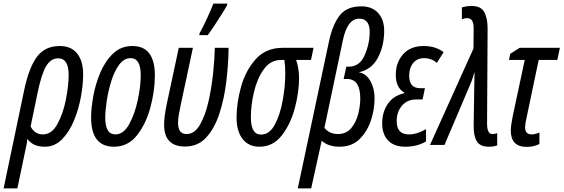

<svg xmlns="http://www.w3.org/2000/svg" viewBox="-70 -800 3111 1060"><path d="M99 -102 137 -285Q158 -389 184 -433.5Q210 -478 251 -478Q309 -478 309 -387Q309 -329 294 -251.5Q279 -174 247.5 -116Q216 -58 167 -58Q121 -58 99 -102ZM26 240 68 39Q72 20 76 1.5Q80 -17 81 -33Q112 10 177 10Q232 10 272 -30.5Q312 -71 338 -133.5Q364 -196 376.5 -264.5Q389 -333 389 -389Q389 -463 356 -504.5Q323 -546 260 -546Q178 -546 134 -486.5Q90 -427 64 -305L-50 240Z M785 -383Q785 -546 661 -546Q598 -546 554.5 -504.5Q511 -463 484 -399.5Q457 -336 445 -269Q433 -202 433 -151Q433 10 559 10Q637 10 687 -54Q737 -118 761 -209.5Q785 -301 785 -383ZM511 -150Q511 -189 519.5 -244.5Q528 -300 545 -354Q562 -408 588.5 -443.5Q615 -479 651 -479Q707 -479 707 -385Q707 -324 690.5 -247Q674 -170 643 -114Q612 -58 567 -58Q511 -58 511 -150Z M1077 -606Q1090 -623 1111.5 -655.5Q1133 -688 1153.5 -720.5Q1174 -753 1183 -770L1185 -780H1108Q1097 -751 1073 -698.5Q1049 -646 1032 -617L1030 -606ZM1192 -536H1116Q1115 -476 1106.5 -395Q1098 -314 1080.5 -237.5Q1063 -161 1033.5 -110.5Q1004 -60 960 -60Q913 -60 913 -121Q913 -143 917.5 -168.5Q922 -194 928 -222L995 -536H917L852 -232Q836 -157 836 -111Q836 9 952 9Q1023 9 1069 -41.5Q1115 -92 1141.5 -173.5Q1168 -255 1179.5 -350.5Q1191 -446 1192 -536Z M1581 -368Q1581 -399 1576.5 -423.5Q1572 -448 1565 -469H1647L1661 -536H1491Q1398 -536 1342 -473.5Q1286 -411 1261 -321.5Q1236 -232 1236 -151Q1236 -75 1269.5 -32.5Q1303 10 1362 10Q1437 10 1485.5 -52Q1534 -114 1557.5 -202.5Q1581 -291 1581 -368ZM1315 -152Q1315 -218 1332 -291.5Q1349 -365 1386 -417Q1423 -469 1481 -469H1500Q1505 -437 1505 -394Q1505 -326 1491 -247Q1477 -168 1447.5 -112.5Q1418 -57 1371 -57Q1315 -57 1315 -152Z M1721 -94 1823 -578Q1848 -697 1913 -697Q1971 -697 1971 -624Q1971 -559 1943.5 -495.5Q1916 -432 1856 -432H1842L1827 -364H1846Q1919 -364 1919 -256Q1919 -216 1907.5 -170.5Q1896 -125 1869 -92.5Q1842 -60 1795 -60Q1749 -60 1721 -94ZM1648 240 1706 -23Q1742 10 1805 10Q1872 10 1914.5 -31.5Q1957 -73 1977.5 -134.5Q1998 -196 1998 -257Q1998 -310 1975.5 -351.5Q1953 -393 1911 -401Q1982 -416 2016.5 -481.5Q2051 -547 2051 -630Q2051 -692 2017.5 -728.5Q1984 -765 1925 -765Q1845 -765 1806 -715.5Q1767 -666 1747 -575L1574 240Z M2282 -19V-87Q2233 -58 2187 -58Q2120 -58 2120 -132Q2120 -182 2149 -216.5Q2178 -251 2230 -251H2263L2276 -313H2250Q2189 -313 2189 -382Q2189 -425 2211 -452Q2233 -479 2271 -479Q2311 -479 2342 -453L2379 -512Q2335 -546 2269 -546Q2196 -546 2155.5 -500.5Q2115 -455 2115 -387Q2115 -316 2162 -289L2161 -285Q2102 -272 2071 -226.5Q2040 -181 2040 -119Q2040 -59 2072.5 -24.5Q2105 10 2169 10Q2232 10 2282 -19Z M2675 3V-65Q2663 -60 2648 -60Q2619 -60 2619 -118L2622 -641Q2622 -700 2603.5 -733.5Q2585 -767 2534 -767Q2506 -767 2480 -759V-694Q2497 -700 2509 -700Q2546 -700 2545 -642L2544 -532L2304 0H2384L2527 -336Q2534 -352 2539.5 -369.5Q2545 -387 2550 -403Q2549 -378 2549 -354.5Q2549 -331 2548 -306L2545 -108Q2544 -51 2562 -20.5Q2580 10 2629 10Q2654 10 2675 3Z M2908 -5V-68Q2898 -64 2886.5 -61Q2875 -58 2865 -58Q2829 -58 2829 -97Q2829 -116 2837 -150L2904 -469H3007L3021 -536H2799L2747 -503L2740 -469H2827L2761 -160Q2750 -107 2750 -79Q2750 11 2838 11Q2877 11 2908 -5Z"/></svg>

Font: Noto Sans Display Condensed
Style: Italic
Weight: 400
Width: 3
Designer: Monotype Design team
Foundry: Monotype Imaging Inc.
Version: 1.000